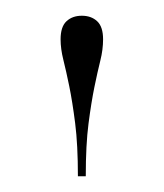

<svg xmlns="http://www.w3.org/2000/svg" viewBox="-20 -734 208 244"><path d="M79 -510Q79 -550 75.5 -577.5Q72 -605 68 -624.5Q64 -644 60.5 -658Q57 -672 57 -684Q57 -700 64.5 -707Q72 -714 84 -714Q96 -714 103.5 -707Q111 -700 111 -684Q111 -671 107.5 -657Q104 -643 100 -623.5Q96 -604 92.5 -577Q89 -550 89 -510H79Z"/></svg>

Font: Libre Caslon Display
Style: Regular
Weight: 400
Designer: Pablo Impallari, Rodrigo Fuenzalida
Foundry: Pablo Impallari, Rodrigo Fuenzalida
Version: Version 1.002; ttfautohint (v1.5)